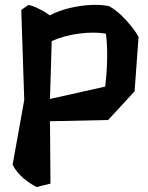

<svg xmlns="http://www.w3.org/2000/svg" viewBox="-20 -740 599 776"><path d="M421 -715Q448 -700 471.5 -677Q495 -654 513 -631Q531 -608 540 -591L524 -371L417 -255L182 -250L184 2L128 16Q102 3 75 -19.5Q48 -42 31 -74L78 -336L66 -700L95 -720Q109 -718 136 -705Q163 -692 181 -678Q220 -698 263.5 -708Q307 -718 348 -720Q389 -722 421 -715ZM408 -604Q362 -612 301.5 -604.5Q241 -597 189 -574L182 -340L405 -390Q412 -445 413 -503Q414 -561 408 -604Z"/></svg>

Font: Langar
Style: Regular
Weight: 400
Designer: Alessia Mazzarella
Foundry: Typeland
Version: Version 1.001; ttfautohint (v1.8.3)